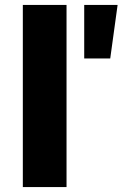

<svg xmlns="http://www.w3.org/2000/svg" viewBox="-20 -762 499 782"><path d="M73 -742H251V0H73ZM323 -742H459L429 -524H323Z"/></svg>

Font: Alexandria
Style: Bold
Weight: 700
Designer: Mohamed Gaber
Foundry: Kief Type Foundry
Version: Version 5.100